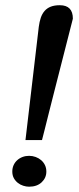

<svg xmlns="http://www.w3.org/2000/svg" viewBox="-20 -703 300 732"><path d="M156.7 -48.8Q156.7 -24.9 138.9 -8.1Q121.1 8.8 90.8 8.8Q80.1 8.8 68.6 5.1Q57.1 1.5 47.9 -5.9Q38.6 -13.2 32.7 -23.9Q26.9 -34.7 26.9 -48.8Q26.9 -62 31.7 -73Q36.6 -84 45.4 -92Q54.2 -100.1 65.9 -104.5Q77.6 -108.9 90.8 -108.9Q104 -108.9 116 -104.5Q127.9 -100.1 137 -92.3Q146 -84.5 151.4 -73.5Q156.7 -62.5 156.7 -48.8ZM257.8 -631.8Q229.5 -521.5 205.6 -427.2Q195.3 -387.2 185.1 -346.9Q174.8 -306.6 166 -271.5Q157.2 -236.3 150.4 -209.2Q143.6 -182.1 140.1 -168.9H77.1L127.9 -601.1Q130.4 -620.1 135.5 -635.3Q140.6 -650.4 149.9 -661.1Q159.2 -671.9 173.3 -677.5Q187.5 -683.1 208 -683.1Q257.8 -683.1 257.8 -631.8Z"/></svg>

Font: Charis SIL
Style: Italic
Weight: 400
Italic angle: -11°
Foundry: SIL International
Version: Version 4.112